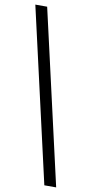

<svg xmlns="http://www.w3.org/2000/svg" viewBox="-98 -799 456 959"><g transform="rotate(10 130.5 -319.5)"><path d="M0 -760H60L261 121H201Z"/></g></svg>

Font: Noto Serif NarrowSemiBold
Style: Regular
Weight: 600
Width: 4
Designer: Monotype Design Team
Foundry: Monotype Imaging Inc.
Version: Version 1.001